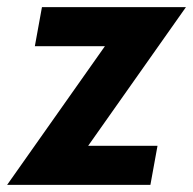

<svg xmlns="http://www.w3.org/2000/svg" viewBox="-48 -520 543 540"><path d="M-28 0 247 -390H50L70 -500H475L200 -110H395L375 0Z"/></svg>

Font: Cabin VF Beta
Style: Italic
Weight: 400
Italic angle: -7°
Designer: Pablo Impallari
Foundry: Pablo Impallari. http://www.impallari.com Igino Marini. http://www.ikern.com
Version: Version 2.300